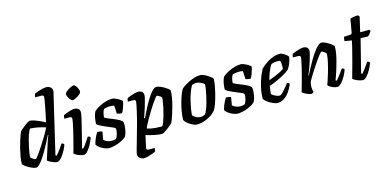

<svg xmlns="http://www.w3.org/2000/svg" viewBox="-86 -1322 4147 2044"><g transform="rotate(-15 1987.5 -300.0)"><path d="M161 0Q145 0 122.5 -9Q100 -18 77.5 -31Q55 -44 39.5 -56.5Q24 -69 22 -75Q21 -110 28.5 -153.5Q36 -197 47 -241.5Q58 -286 70 -323.5Q82 -361 91.5 -386Q101 -411 104 -415Q110 -422 125.5 -435.5Q141 -449 160 -464Q179 -479 196 -489.5Q213 -500 223 -500Q242 -500 269 -491Q296 -482 326.5 -468.5Q357 -455 386 -439Q388 -450 394 -477Q400 -504 407 -539.5Q414 -575 421 -610Q428 -645 432 -671.5Q436 -698 436 -706Q436 -717 429 -721.5Q422 -726 411 -726H343Q343 -736 346 -747Q349 -758 351 -764Q365 -771 389.5 -779.5Q414 -788 439.5 -794Q465 -800 480 -800Q511 -800 529.5 -783.5Q548 -767 548 -743Q548 -740 544 -722.5Q540 -705 534 -681L391 -73L402 -66Q411 -75 426.5 -94Q442 -113 458 -136.5Q474 -160 485 -178Q494 -178 502.5 -173Q511 -168 513 -163Q508 -142 494 -114.5Q480 -87 462.5 -60.5Q445 -34 426.5 -17Q408 0 391 0Q381 0 364.5 -5Q348 -10 331 -18Q314 -26 302.5 -33.5Q291 -41 289 -46L349 -233Q357 -256 363.5 -275.5Q370 -295 374 -301L369 -304Q353 -270 331 -229Q309 -188 286 -147.5Q263 -107 240 -73.5Q217 -40 196.5 -20Q176 0 161 0ZM178 -89Q183 -89 196.5 -105.5Q210 -122 229 -149.5Q248 -177 269.5 -210.5Q291 -244 312 -277.5Q333 -311 349 -340Q365 -369 373 -387Q322 -403 280 -410.5Q238 -418 204 -419Q194 -407 182.5 -378Q171 -349 160.5 -310.5Q150 -272 142 -234Q134 -196 129.5 -166Q125 -136 125 -124Q130 -116 140.5 -108Q151 -100 162 -94.5Q173 -89 178 -89Z M687 0Q666 0 642.5 -8.5Q619 -17 601.5 -27.5Q584 -38 581 -45Q585 -55 592 -82Q599 -109 608.5 -145Q618 -181 628 -221Q638 -261 646.5 -298.5Q655 -336 660.5 -364.5Q666 -393 666 -406Q666 -418 658 -422Q650 -426 636 -426H583Q583 -437 586 -448Q589 -459 591 -464Q605 -471 628.5 -479.5Q652 -488 674.5 -494Q697 -500 710 -500Q739 -500 755.5 -486.5Q772 -473 772 -449Q772 -439 769 -420.5Q766 -402 759 -373Q752 -344 742 -302.5Q732 -261 717.5 -204Q703 -147 684 -73L694 -66Q705 -76 719.5 -95.5Q734 -115 749.5 -138Q765 -161 775 -177Q784 -177 792 -172.5Q800 -168 803 -163Q797 -142 784.5 -114.5Q772 -87 755 -60.5Q738 -34 720.5 -17Q703 0 687 0ZM721 -593Q712 -593 699 -608Q686 -623 676.5 -641.5Q667 -660 667 -673Q667 -683 679.5 -695Q692 -707 709.5 -718Q727 -729 744 -736Q761 -743 770 -743Q781 -743 792.5 -728.5Q804 -714 812 -694.5Q820 -675 820 -662Q820 -652 808.5 -640Q797 -628 780 -617.5Q763 -607 747 -600Q731 -593 721 -593Z M964 0Q946 0 924 -8Q902 -16 882 -28Q862 -40 848.5 -53Q835 -66 832 -75Q838 -101 848.5 -127Q859 -153 869.5 -172.5Q880 -192 886 -199Q894 -199 905 -197.5Q916 -196 926 -193.5Q936 -191 940 -188Q937 -173 933.5 -150.5Q930 -128 925 -101Q940 -87 963.5 -77.5Q987 -68 1013 -68Q1023 -68 1035.5 -70Q1048 -72 1057 -75Q1065 -82 1071 -95.5Q1077 -109 1081.5 -126Q1086 -143 1087.5 -158.5Q1089 -174 1086 -185Q1084 -191 1064.5 -199.5Q1045 -208 1018.5 -219Q992 -230 965.5 -241.5Q939 -253 919 -264.5Q899 -276 895 -286Q895 -299 898 -324Q901 -349 908 -376Q915 -403 926 -420Q934 -428 953.5 -441Q973 -454 1001 -467.5Q1029 -481 1062.5 -490.5Q1096 -500 1130 -500Q1140 -500 1157 -494Q1174 -488 1192 -478.5Q1210 -469 1222.5 -459.5Q1235 -450 1235 -444Q1235 -436 1228 -411.5Q1221 -387 1211.5 -362Q1202 -337 1192 -324Q1183 -324 1171 -325.5Q1159 -327 1149.5 -330Q1140 -333 1137 -335Q1137 -348 1136 -363Q1135 -378 1134.5 -393Q1134 -408 1133 -423Q1123 -426 1111.5 -427Q1100 -428 1091 -428Q1070 -428 1048.5 -424.5Q1027 -421 1019 -417Q1009 -403 1003 -379.5Q997 -356 995 -329Q1006 -320 1033.5 -309Q1061 -298 1093 -285Q1125 -272 1151 -257.5Q1177 -243 1184 -228Q1187 -203 1184 -173Q1181 -143 1174 -116.5Q1167 -90 1157 -74Q1143 -59 1119.5 -45.5Q1096 -32 1068.5 -22Q1041 -12 1013.5 -6Q986 0 964 0Z M1298 200Q1272 200 1251.5 184.5Q1231 169 1231 143Q1231 132 1243 89Q1255 46 1273 -17Q1291 -80 1310 -148Q1320 -181 1330 -222Q1340 -263 1349 -302Q1358 -341 1363.5 -369.5Q1369 -398 1369 -406Q1369 -418 1361.5 -422Q1354 -426 1340 -426H1285Q1284 -437 1287 -448.5Q1290 -460 1292 -464Q1307 -471 1330 -479.5Q1353 -488 1376.5 -494Q1400 -500 1413 -500Q1441 -500 1457 -487Q1473 -474 1473 -449Q1473 -433 1464.5 -401Q1456 -369 1445 -331.5Q1434 -294 1423 -261.5Q1412 -229 1405 -213L1414 -208Q1434 -252 1460 -302Q1486 -352 1514 -397.5Q1542 -443 1568.5 -471.5Q1595 -500 1616 -500Q1632 -500 1655 -491Q1678 -482 1700 -469Q1722 -456 1738 -443.5Q1754 -431 1755 -425Q1756 -389 1748.5 -345.5Q1741 -302 1729 -258Q1717 -214 1705 -176.5Q1693 -139 1683.5 -115Q1674 -91 1671 -87Q1665 -79 1648.5 -65Q1632 -51 1612 -36Q1592 -21 1574 -10.5Q1556 0 1547 0Q1516 0 1467 -10Q1418 -20 1373 -34L1345 92Q1341 110 1347.5 117Q1354 124 1369 124H1432Q1432 134 1430 144.5Q1428 155 1426 162Q1413 169 1389 178Q1365 187 1340 193.5Q1315 200 1298 200ZM1568 -77Q1579 -88 1590 -118Q1601 -148 1612 -186Q1623 -224 1631 -262.5Q1639 -301 1644 -331Q1649 -361 1649 -372Q1644 -381 1633.5 -389Q1623 -397 1612.5 -402Q1602 -407 1596 -407Q1592 -407 1577 -387.5Q1562 -368 1540.5 -337Q1519 -306 1497 -269Q1475 -232 1454.5 -197Q1434 -162 1420.5 -135.5Q1407 -109 1405 -97Q1452 -83 1493.5 -80Q1535 -77 1568 -77Z M1932 0Q1921 0 1902.5 -7Q1884 -14 1864 -26Q1844 -38 1827.5 -53Q1811 -68 1802 -84Q1802 -128 1810.5 -177Q1819 -226 1832 -272.5Q1845 -319 1859 -355Q1873 -391 1885 -408Q1895 -419 1918.5 -434.5Q1942 -450 1972.5 -465Q2003 -480 2036 -490Q2069 -500 2099 -500Q2113 -500 2133.5 -492Q2154 -484 2175 -471.5Q2196 -459 2211.5 -446.5Q2227 -434 2230 -425Q2230 -395 2222 -350Q2214 -305 2201.5 -256.5Q2189 -208 2174.5 -166.5Q2160 -125 2146 -102Q2120 -69 2083.5 -46.5Q2047 -24 2007.5 -12Q1968 0 1932 0ZM1991 -68Q1998 -68 2006 -69.5Q2014 -71 2023.5 -74Q2033 -77 2041 -81Q2052 -95 2064 -125Q2076 -155 2087 -192.5Q2098 -230 2106.5 -269.5Q2115 -309 2120 -341.5Q2125 -374 2125 -393Q2114 -404 2100 -412Q2086 -420 2070 -425.5Q2054 -431 2038 -431Q2026 -431 2014.5 -428.5Q2003 -426 1990 -421Q1970 -387 1954.5 -342.5Q1939 -298 1928.5 -252.5Q1918 -207 1912 -169Q1906 -131 1905 -110Q1913 -100 1926.5 -90Q1940 -80 1957.5 -74Q1975 -68 1991 -68Z M2382 0Q2364 0 2342 -8Q2320 -16 2300 -28Q2280 -40 2266.5 -53Q2253 -66 2250 -75Q2256 -101 2266.5 -127Q2277 -153 2287.5 -172.5Q2298 -192 2304 -199Q2312 -199 2323 -197.5Q2334 -196 2344 -193.5Q2354 -191 2358 -188Q2355 -173 2351.5 -150.5Q2348 -128 2343 -101Q2358 -87 2381.5 -77.5Q2405 -68 2431 -68Q2441 -68 2453.5 -70Q2466 -72 2475 -75Q2483 -82 2489 -95.5Q2495 -109 2499.5 -126Q2504 -143 2505.5 -158.5Q2507 -174 2504 -185Q2502 -191 2482.5 -199.5Q2463 -208 2436.5 -219Q2410 -230 2383.5 -241.5Q2357 -253 2337 -264.5Q2317 -276 2313 -286Q2313 -299 2316 -324Q2319 -349 2326 -376Q2333 -403 2344 -420Q2352 -428 2371.5 -441Q2391 -454 2419 -467.5Q2447 -481 2480.5 -490.5Q2514 -500 2548 -500Q2558 -500 2575 -494Q2592 -488 2610 -478.5Q2628 -469 2640.5 -459.5Q2653 -450 2653 -444Q2653 -436 2646 -411.5Q2639 -387 2629.5 -362Q2620 -337 2610 -324Q2601 -324 2589 -325.5Q2577 -327 2567.5 -330Q2558 -333 2555 -335Q2555 -348 2554 -363Q2553 -378 2552.5 -393Q2552 -408 2551 -423Q2541 -426 2529.5 -427Q2518 -428 2509 -428Q2488 -428 2466.5 -424.5Q2445 -421 2437 -417Q2427 -403 2421 -379.5Q2415 -356 2413 -329Q2424 -320 2451.5 -309Q2479 -298 2511 -285Q2543 -272 2569 -257.5Q2595 -243 2602 -228Q2605 -203 2602 -173Q2599 -143 2592 -116.5Q2585 -90 2575 -74Q2561 -59 2537.5 -45.5Q2514 -32 2486.5 -22Q2459 -12 2431.5 -6Q2404 0 2382 0Z M2818 0Q2807 0 2787.5 -7Q2768 -14 2746 -26Q2724 -38 2705.5 -53Q2687 -68 2678 -84Q2678 -129 2686.5 -176.5Q2695 -224 2708.5 -267Q2722 -310 2736.5 -343.5Q2751 -377 2761 -394Q2771 -405 2792.5 -422.5Q2814 -440 2843 -458Q2872 -476 2906 -488Q2940 -500 2975 -500Q2991 -500 3012 -489Q3033 -478 3049 -464Q3065 -450 3066 -441Q3063 -420 3055.5 -396.5Q3048 -373 3038 -352.5Q3028 -332 3019 -318Q3001 -300 2963 -277.5Q2925 -255 2878.5 -233.5Q2832 -212 2787 -197Q2781 -164 2779 -145.5Q2777 -127 2776 -112Q2782 -102 2798 -92.5Q2814 -83 2832 -76.5Q2850 -70 2861 -70Q2870 -70 2880.5 -77Q2891 -84 2904.5 -98.5Q2918 -113 2934.5 -133Q2951 -153 2971 -179Q2980 -179 2988 -173.5Q2996 -168 2998 -163Q2988 -138 2972 -109.5Q2956 -81 2934 -56Q2912 -31 2883 -15.5Q2854 0 2818 0ZM2798 -257Q2833 -269 2864.5 -282Q2896 -295 2923 -308.5Q2950 -322 2968 -336Q2969 -346 2969.5 -355.5Q2970 -365 2970 -374Q2970 -389 2968.5 -402.5Q2967 -416 2963 -427Q2955 -429 2947 -429.5Q2939 -430 2930 -430Q2914 -430 2897 -427Q2880 -424 2864 -417Q2841 -384 2825 -341Q2809 -298 2798 -257Z M3196 0Q3186 0 3170 -5Q3154 -10 3138 -17.5Q3122 -25 3110.5 -32.5Q3099 -40 3097 -45Q3103 -67 3114 -105Q3125 -143 3138 -191Q3151 -239 3163 -288Q3169 -314 3174.5 -339Q3180 -364 3183 -382Q3186 -400 3186 -406Q3186 -418 3178.5 -422Q3171 -426 3156 -426H3103Q3103 -435 3106 -446Q3109 -457 3111 -464Q3126 -471 3149.5 -479.5Q3173 -488 3196 -494Q3219 -500 3232 -500Q3260 -500 3276 -486.5Q3292 -473 3292 -449Q3292 -439 3285.5 -413.5Q3279 -388 3269.5 -355.5Q3260 -323 3248.5 -290.5Q3237 -258 3227 -233Q3217 -208 3212 -199L3216 -195Q3233 -229 3254.5 -269.5Q3276 -310 3300 -350.5Q3324 -391 3348.5 -425Q3373 -459 3395.5 -479.5Q3418 -500 3436 -500Q3451 -500 3472 -491Q3493 -482 3514 -469Q3535 -456 3549.5 -443.5Q3564 -431 3565 -425Q3565 -388 3557 -343Q3549 -298 3536.5 -253Q3524 -208 3511.5 -169Q3499 -130 3489.5 -104Q3480 -78 3478 -73L3490 -66Q3500 -76 3515.5 -96Q3531 -116 3547.5 -138.5Q3564 -161 3574 -177Q3583 -177 3591.5 -172Q3600 -167 3602 -163Q3596 -142 3583 -114.5Q3570 -87 3552 -60.5Q3534 -34 3515.5 -17Q3497 0 3482 0Q3461 0 3438.5 -8.5Q3416 -17 3399.5 -28Q3383 -39 3380 -47Q3385 -60 3397 -95Q3409 -130 3423 -178Q3437 -226 3448.5 -277Q3460 -328 3463 -371Q3457 -381 3447 -389Q3437 -397 3427 -402Q3417 -407 3411 -407Q3406 -407 3389.5 -387Q3373 -367 3350.5 -335Q3328 -303 3303.5 -265.5Q3279 -228 3257 -192.5Q3235 -157 3220 -130Q3216 -116 3213.5 -100.5Q3211 -85 3211 -70Q3211 -56 3213.5 -42.5Q3216 -29 3220 -15Q3217 -11 3210.5 -6.5Q3204 -2 3196 0Z M3763 0Q3744 0 3719 -8.5Q3694 -17 3675.5 -27.5Q3657 -38 3654 -45Q3667 -92 3680 -138Q3693 -184 3704.5 -228Q3716 -272 3726 -311Q3736 -350 3744 -382.5Q3752 -415 3756 -439L3679 -451Q3679 -466 3681 -479.5Q3683 -493 3686 -498L3753 -501Q3764 -502 3769 -506.5Q3774 -511 3776 -524L3801 -666Q3814 -672 3839 -676Q3864 -680 3888 -680L3902 -663L3864 -500H3965L3975 -487Q3968 -472 3955.5 -457Q3943 -442 3932 -435L3852 -438L3760 -73L3771 -66Q3781 -76 3796.5 -96Q3812 -116 3828 -138.5Q3844 -161 3854 -177Q3864 -177 3872 -172Q3880 -167 3882 -163Q3876 -142 3863 -114.5Q3850 -87 3832.5 -60.5Q3815 -34 3797 -17Q3779 0 3763 0Z"/></g></svg>

Font: Texturina Medium 12pt SemiBold
Style: Italic
Weight: 600
Italic angle: -11°
Version: Version 1.002